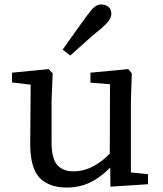

<svg xmlns="http://www.w3.org/2000/svg" viewBox="-20 -830 732 864"><path d="M262 -607Q294 -653 321 -690Q348 -727 369.5 -757Q391 -787 405 -798.5Q419 -810 436.5 -810Q454 -810 467.5 -799Q481 -788 481 -768Q481 -754 471 -739Q461 -724 437 -703Q388 -664 296 -580ZM157 -31Q116 -76 116 -182Q116 -184 118 -449L34 -459V-468V-503L199 -519L217 -500L212 -375V-192Q212 -116 237.5 -87.5Q263 -59 310.5 -59Q358 -59 402 -83Q441 -104 474 -139L475 -451L387 -458V-503L557 -519L573 -500L569 -374V-54L646 -46V-1L477 10L476 -76Q444 -43 406 -20Q350 14 280 14Q201 14 157 -31Z"/></svg>

Font: Early Summer Mincho Screen
Style: Regular
Weight: 400
Designer: GuiWonder
Version: Version 1.002